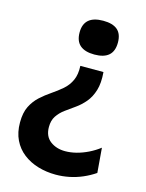

<svg xmlns="http://www.w3.org/2000/svg" viewBox="-106 -601 624 818"><g transform="rotate(15 205.5 -192.0)"><path d="M304 -324Q308 -276 298 -243.5Q288 -211 269.5 -189Q251 -167 229 -151.5Q207 -136 186.5 -121Q166 -106 153 -86.5Q140 -67 140 -38Q140 3 167 23.5Q194 44 233 44Q257 44 282.5 37.5Q308 31 333.5 18.5Q359 6 381 -11L390 98Q365 115 337 127Q309 139 279.5 145Q250 151 220 151Q179 151 142 140Q105 129 76.5 107Q48 85 32 52Q16 19 16 -25Q16 -68 30 -96Q44 -124 66 -144Q88 -164 112.5 -180.5Q137 -197 158.5 -215.5Q180 -234 192 -260Q204 -286 202 -324ZM247 -535Q289 -535 310 -517Q331 -499 331 -461Q331 -423 310 -404.5Q289 -386 247 -386Q205 -386 183.5 -404.5Q162 -423 162 -461Q162 -535 247 -535Z"/></g></svg>

Font: Bricolage Grotesque 96pt ExtraBold SemiBold
Style: Regular
Weight: 600
Version: Version 1.001;gftools[0.9.33.dev8+g029e19f]